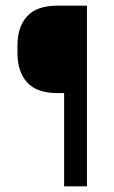

<svg xmlns="http://www.w3.org/2000/svg" viewBox="-20 -659 403 679"><path d="M228.2 -329.8H183.2Q110.4 -329.8 76 -367.5Q41.7 -405.3 41.7 -471.7V-497.7Q41.7 -564 76 -601.5Q110.4 -639 183.1 -639H227.7ZM287.5 -639V0H206.8V-639Z"/></svg>

Font: Anek Devanagari Medium
Style: Regular
Weight: 500
Designer: Kailash Malviya (Devanagari) & Yesha Goshar (Latin)
Foundry: Ek Type
Version: Version 1.003